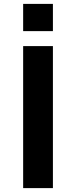

<svg xmlns="http://www.w3.org/2000/svg" viewBox="-20 -967 391 987"><path d="M99 0V-730H252V0ZM99 -807V-947H252V-807Z"/></svg>

Font: Mplus 1p Bold
Style: Bold
Weight: 700
Version: Version 1.061